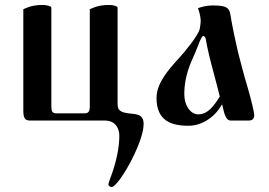

<svg xmlns="http://www.w3.org/2000/svg" viewBox="-20 -486 1085 774"><path d="M74 -41C74 -9 81 0 102 0H403C444 0 461 30 461 61C461 102 452 162 423 237C419 248 417 255 417 258C417 262 423 268 430 268C457 268 559 91 559 14C559 -15 545 -24 517 -27C474 -31 454 -35 454 -67V-455C454 -462 434 -466 420 -466C393 -466 373 -463 342 -449V-58C342 -37 337 -29 320 -29H208C191 -29 187 -37 187 -58V-455C187 -462 166 -466 152 -466C125 -466 105 -463 74 -449Z M611 -91C611 0 669 21 740 21C793 21 846 -13 874 -64H876C884 -27 890 0 911 0H982C1000 0 1005 -10 1005 -23C1005 -29 995 -77 979 -131C962 -187 947 -247 939 -278C933 -302 914 -391 909 -426C904 -460 885 -464 833 -464C815 -464 784 -457 778 -452C784 -439 789 -415 789 -404C789 -392 787 -379 785 -369C779 -343 726 -278 701 -251C657 -203 611 -150 611 -91ZM723 -108C723 -141 729 -186 751 -237C766 -271 770 -281 780 -306C787 -325 794 -341 800 -341C804 -341 809 -335 810 -326C816 -290 826 -249 843 -186C852 -152 860 -122 866 -97C840 -55 816 -25 779 -25C750 -25 723 -57 723 -108Z"/></svg>

Font: Monomakh Unicode
Style: Regular
Weight: 400
Version: Version 1.2